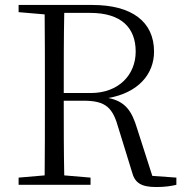

<svg xmlns="http://www.w3.org/2000/svg" viewBox="-20 -745 748 774"><path d="M55 -696 160 -687C161 -590 161 -490 161 -390V-335C161 -235 161 -136 160 -38L55 -29V0H345V-29L239 -38C237 -135 237 -233 237 -339H317C408 -339 435 -310 458 -227L512 -52C523 -9 547 9 610 9C644 9 671 5 691 0V-29L594 -36L533 -226C511 -299 485 -336 417 -350C537 -371 601 -446 601 -537C601 -658 511 -725 352 -725H55ZM239 -693H344C469 -693 527 -633 527 -537C527 -443 458 -370 346 -370H237C237 -494 237 -595 239 -693Z"/></svg>

Font: Noto Serif CJK HK Light
Style: Regular
Weight: 300
Designer: Ryoko NISHIZUKA 西塚涼子 (kana & ideographs); Frank Grießhammer (Latin, Greek & Cyrillic); Wenlong ZHANG 张文龙 (bopomofo); San
Foundry: Adobe
Version: Version 2.001;hotconv 1.1.0;makeotfexe 2.6.0